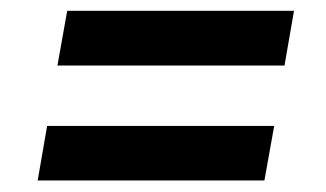

<svg xmlns="http://www.w3.org/2000/svg" viewBox="-20 -499 588 346"><path d="M492.7 -380.9H83.5L101.1 -479.5H509.8ZM456.5 -173.8H47.9L64.9 -272H474.1Z"/></svg>

Font: RobotoDraft Medium
Style: Italic
Weight: 500
Italic angle: -12°
Version: Version 2.001152; 2014